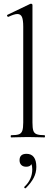

<svg xmlns="http://www.w3.org/2000/svg" viewBox="-20 -745 296 1041"><path d="M41 -12Q70 -12 83 -17Q96 -22 101 -36.5Q106 -51 106 -81V-600Q106 -637 99 -653Q92 -669 74 -669Q58 -669 26 -654H24Q20 -654 18.5 -659Q17 -664 21 -665L144 -724Q146 -725 149 -725Q151 -725 153.5 -723Q156 -721 156 -718V-81Q156 -51 160.5 -37Q165 -23 178.5 -17.5Q192 -12 221 -12Q224 -12 224 -6Q224 0 221 0Q199 0 185 -1L131 -2L77 -1Q64 0 41 0Q38 0 38 -6Q38 -12 41 -12ZM177 160Q177 192 162.5 219.5Q148 247 120 275Q119 276 117 276Q114 276 112 272.5Q110 269 112 268Q155 228 155 173Q155 155 150 145Q144 159 122 159Q105 159 95.5 149.5Q86 140 86 124Q86 89 124 89Q150 89 163.5 107Q177 125 177 160Z"/></svg>

Font: Cormorant Garamond Light
Style: Regular
Weight: 300
Designer: Christian Thalmann (Catharsis Fonts)
Version: Version 3.000